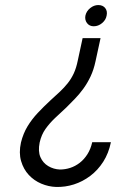

<svg xmlns="http://www.w3.org/2000/svg" viewBox="-20 -725 459 760"><path d="M419 -162H345Q339 -135 326 -114.5Q313 -94 295.5 -80.5Q278 -67 258 -60.5Q238 -54 217 -54Q192 -55 171 -67.5Q150 -80 140 -103Q130 -126 137 -161Q144 -192 160 -214.5Q176 -237 197.5 -257.5Q219 -278 242 -299Q259 -316 276.5 -334Q294 -352 310 -374Q326 -396 338.5 -422.5Q351 -449 358 -482L378 -574H307L288 -486Q282 -456 272 -434.5Q262 -413 248 -395.5Q234 -378 217 -362Q200 -346 180 -328Q153 -303 129.5 -278Q106 -253 89 -225Q72 -197 63 -161Q54 -120 63.5 -87.5Q73 -55 94 -32.5Q115 -10 143.5 2Q172 14 202 15Q238 16 272.5 5Q307 -6 337 -28.5Q367 -51 388.5 -84.5Q410 -118 419 -162ZM369 -705Q352 -705 337 -693Q322 -681 318 -663Q315 -646 324.5 -633.5Q334 -621 351 -621Q369 -621 384 -633.5Q399 -646 402 -663Q406 -681 396.5 -693Q387 -705 369 -705Z"/></svg>

Font: Advent Pro Medium
Style: Italic
Weight: 500
Italic angle: -12°
Version: Version 3.000